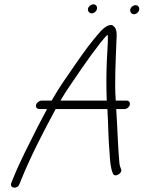

<svg xmlns="http://www.w3.org/2000/svg" viewBox="-20 -782 666 891"><path d="M162.3 -276H198.3C182.8 -247.3 168.2 -219.7 154.6 -193C115.9 -115.3 72.6 -33.6 40.9 46L32.4 67C22.9 91.6 60.1 98.3 69.9 73L78.4 52C124.1 -60.8 181.5 -170.5 238.3 -276H478.3C482 -223.9 483 -123.3 488.6 -71C490.5 -36.5 492.8 -1.8 504 23C510.8 44.9 552.2 20.9 541.5 2C538.6 -5.8 536.3 -11.3 534.5 -21C527.4 -90.9 524.7 -200.9 519.3 -276H558.3C568.9 -276 579.5 -284.4 582.3 -295C585.1 -305.6 579.1 -315 568.5 -315H516.5C516.8 -316 516.8 -316 517.1 -317C510.9 -394 517.3 -507.5 520.4 -593C522.1 -626.9 523.6 -647.2 506.3 -661.5C489.2 -675.7 462.8 -652.9 449.7 -640C405.7 -591.4 369.9 -541.6 328 -481C290.8 -427.1 253.3 -374.9 219.5 -315H172.5C162 -315 150.1 -305.6 147.3 -295C144.5 -284.4 151.8 -276 162.3 -276ZM584.5 -738.5C581.5 -727 590.6 -716 601.6 -716C612.2 -716 622.8 -724.4 625.6 -735C628.7 -747 621.2 -758 609.6 -758C598.8 -758 587.4 -749.5 584.5 -738.5ZM388.6 -742.5C385.5 -731 394.6 -720 405.7 -720C416.5 -720 426.9 -728.5 429.8 -739.5C433 -751.6 425 -762 413.7 -762C402.8 -762 391.4 -753.5 388.6 -742.5ZM260.5 -315C274 -338.3 287.7 -360 301.6 -380C330.8 -423 330.8 -423 360.1 -466C392.5 -512.1 417.5 -547.1 447.3 -585C460.3 -600.1 468.9 -612.4 479.7 -621C480.8 -612.3 481 -600.3 480.3 -585C479.5 -564.3 478 -535.7 475.8 -499C473 -435.2 473.1 -371.7 475.5 -315Z"/></svg>

Font: Just Breathe
Style: Obl5
Weight: 400
Foundry: Cannot Into Space Fonts
Version: Version 0.72